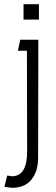

<svg xmlns="http://www.w3.org/2000/svg" viewBox="-20 -659 265 912"><path d="M91.8 -639.2H165V-565.9H91.8ZM1 228 14.2 174.8Q33.7 178.2 37.1 178.2Q108.9 178.2 108.9 60.1L107.9 -418H64.9L76.2 -470.2H162.1L161.1 90.8Q161.1 154.8 129.6 193.8Q98.1 232.9 38.1 232.9Q27.8 232.9 1 228Z"/></svg>

Font: Kreadon Light
Style: Regular
Weight: 300
Designer: kohakuno
Foundry: StudioGnu
Version: Version 1.000;Glyphs 3.1.2 (3151)